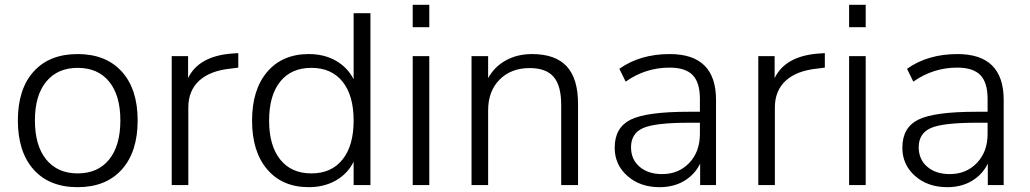

<svg xmlns="http://www.w3.org/2000/svg" viewBox="-20 -774 4306 803"><path d="M54.7 -270.5Q54.7 -401.4 120.6 -474.6Q186.5 -547.9 304.7 -547.9Q422.9 -547.9 489.3 -474.6Q555.7 -401.4 555.7 -270.5Q555.7 -138.7 489.3 -64.9Q422.9 8.8 304.7 8.8Q186.5 8.8 120.6 -64.9Q54.7 -138.7 54.7 -270.5ZM126 -270.5Q126 -165 173.3 -106.9Q220.7 -48.8 304.7 -48.8Q389.6 -48.8 436.5 -106.9Q483.4 -165 483.4 -270.5Q483.4 -375 436.5 -432.6Q389.6 -490.2 304.7 -490.2Q220.7 -490.2 173.3 -432.6Q126 -375 126 -270.5Z M698.2 0V-539.1H766.6V-447.3Q810.5 -538.1 946.3 -549.8L976.6 -551.8V-491.2L946.3 -487.3Q858.4 -478.5 813 -436.5Q767.6 -394.5 767.6 -324.2V0Z M1271.5 8.8Q1161.1 8.8 1097.7 -65.4Q1034.2 -139.6 1034.2 -269.5Q1034.2 -399.4 1097.7 -473.6Q1161.1 -547.9 1271.5 -547.9Q1335.9 -547.9 1384.8 -520Q1433.6 -492.2 1459 -442.4V-718.8H1529.3V0H1459V-97.7Q1433.6 -46.9 1384.3 -19Q1335 8.8 1271.5 8.8ZM1105.5 -269.5Q1105.5 -165 1151.9 -106.9Q1198.2 -48.8 1282.2 -48.8Q1366.2 -48.8 1412.6 -106.9Q1459 -165 1459 -269.5Q1459 -375 1412.6 -432.6Q1366.2 -490.2 1282.2 -490.2Q1198.2 -490.2 1151.9 -432.6Q1105.5 -375 1105.5 -269.5Z M1706.1 -660.2V-753.9H1775.4V-660.2ZM1706.1 0V-539.1H1775.4V0Z M1952.1 0V-539.1H2021.5V-447.3Q2047.9 -495.1 2095.7 -521.5Q2143.6 -547.9 2205.1 -547.9Q2302.7 -547.9 2350.1 -496.6Q2397.5 -445.3 2397.5 -339.8V0H2327.1V-335Q2327.1 -416 2295.4 -452.6Q2263.7 -489.3 2195.3 -489.3Q2117.2 -489.3 2069.3 -440.9Q2021.5 -392.6 2021.5 -312.5V0Z M2738.3 8.8Q2657.2 8.8 2604 -38.1Q2550.8 -85 2550.8 -156.2Q2550.8 -240.2 2617.2 -273.4Q2683.6 -306.6 2860.4 -306.6H2907.2V-360.4Q2907.2 -428.7 2877 -460Q2846.7 -491.2 2780.3 -491.2Q2679.7 -491.2 2596.7 -432.6L2570.3 -486.3Q2657.2 -547.9 2781.2 -547.9Q2974.6 -547.9 2974.6 -356.4V0H2908.2V-89.8Q2885.7 -43.9 2841.8 -17.6Q2797.9 8.8 2738.3 8.8ZM2619.1 -158.2Q2619.1 -107.4 2654.8 -76.7Q2690.4 -45.9 2749 -45.9Q2818.4 -45.9 2862.8 -92.8Q2907.2 -139.6 2907.2 -213.9V-260.7H2861.3Q2719.7 -260.7 2669.4 -238.3Q2619.1 -215.8 2619.1 -158.2Z M3151.4 0V-539.1H3219.7V-447.3Q3263.7 -538.1 3399.4 -549.8L3429.7 -551.8V-491.2L3399.4 -487.3Q3311.5 -478.5 3266.1 -436.5Q3220.7 -394.5 3220.7 -324.2V0Z M3531.2 -660.2V-753.9H3600.6V-660.2ZM3531.2 0V-539.1H3600.6V0Z M3941.4 8.8Q3860.4 8.8 3807.1 -38.1Q3753.9 -85 3753.9 -156.2Q3753.9 -240.2 3820.3 -273.4Q3886.7 -306.6 4063.5 -306.6H4110.4V-360.4Q4110.4 -428.7 4080.1 -460Q4049.8 -491.2 3983.4 -491.2Q3882.8 -491.2 3799.8 -432.6L3773.4 -486.3Q3860.4 -547.9 3984.4 -547.9Q4177.7 -547.9 4177.7 -356.4V0H4111.3V-89.8Q4088.9 -43.9 4044.9 -17.6Q4001 8.8 3941.4 8.8ZM3822.3 -158.2Q3822.3 -107.4 3857.9 -76.7Q3893.6 -45.9 3952.1 -45.9Q4021.5 -45.9 4065.9 -92.8Q4110.4 -139.6 4110.4 -213.9V-260.7H4064.5Q3922.9 -260.7 3872.6 -238.3Q3822.3 -215.8 3822.3 -158.2Z"/></svg>

Font: Min Sans Light
Style: Regular
Weight: 300
Designer: Jinseong-Kim, NotoSansCJK, Nunito
Foundry: Jinseong-Kim
Version: Version 1.400;Glyphs 3.1.2 (3151)